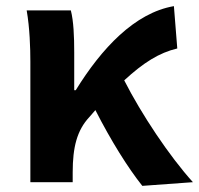

<svg xmlns="http://www.w3.org/2000/svg" viewBox="-20 -594 649 626"><path d="M79 0H217V-32C217 -114 231 -169 271 -212C278 -220 285 -228 291 -235C342 -135 397 -47 444 12L609 0C532 -85 441 -222 385 -332C448 -390 499 -422 558 -436L547 -574C419 -552 311 -436 227 -300H222V-423C222 -475 220 -525 211 -560H67C77 -503 79 -437 79 -393Z"/></svg>

Font: Source Han Sans JP
Style: Bold
Weight: 700
Designer: Ryoko NISHIZUKA 西塚涼子 (kana, bopomofo & ideographs); Paul D. Hunt (Latin, Greek & Cyrillic); Sandoll Communications 산돌커뮤니
Foundry: Adobe
Version: Version 2.002;hotconv 1.0.116;makeotfexe 2.5.65601